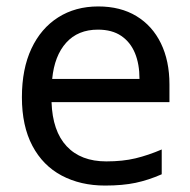

<svg xmlns="http://www.w3.org/2000/svg" viewBox="-20 -566 591 596"><path d="M306 10Q230 10 171.5 -21Q113 -52 80.5 -113.5Q48 -175 48 -264Q48 -352 77.5 -415Q107 -478 160.5 -512Q214 -546 285 -546Q354 -546 403.5 -516Q453 -486 479.5 -431.5Q506 -377 506 -304V-249H140Q143 -159 187 -112Q231 -65 310 -65Q361 -65 400.5 -74.5Q440 -84 482 -102V-25Q441 -7 401 1.5Q361 10 306 10ZM142 -321H413Q413 -367 399 -401Q385 -435 356.5 -454.5Q328 -474 284 -474Q222 -474 185.5 -433.5Q149 -393 142 -321Z"/></svg>

Font: Noto Sans Ambassadori
Style: Regular
Weight: 400
Designer: Monotype Design Team
Foundry: Monotype Imaging Inc.
Version: Version 2.013